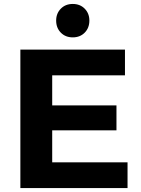

<svg xmlns="http://www.w3.org/2000/svg" viewBox="-20 -951 711 971"><path d="M625 -130V0H83V-700H612V-570H244V-418H569V-292H244V-130ZM264 -847Q264 -883 287.5 -907Q311 -931 348 -931Q385 -931 408.5 -907Q432 -883 432 -847Q432 -810 408.5 -786Q385 -762 348 -762Q311 -762 287.5 -786Q264 -810 264 -847Z"/></svg>

Font: CMG Sans
Style: Bold
Weight: 700
Designer: Julieta Ulanovsky
Foundry: Julieta Ulanovsky
Version: Version 7.200